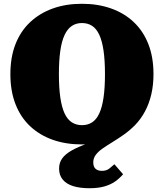

<svg xmlns="http://www.w3.org/2000/svg" viewBox="-20 -748 868 1017"><path d="M414 -85Q445 -85 468 -100Q491 -115 506 -147.5Q521 -180 528.5 -231.5Q536 -283 536 -355Q536 -428 528.5 -479.5Q521 -531 506 -563.5Q491 -596 468 -611Q445 -626 414 -626Q384 -626 361 -611Q338 -596 322.5 -563.5Q307 -531 299.5 -479.5Q292 -428 292 -355Q292 -283 299.5 -231.5Q307 -180 322 -147.5Q337 -115 360.5 -100Q384 -85 414 -85ZM695 -85Q665 -55 634 -33.5Q603 -12 574.5 5.5Q546 23 523.5 38.5Q501 54 487.5 72Q474 90 474 112Q474 135 486 146Q498 157 520 157Q544 157 559.5 144.5Q575 132 586 122L632 175Q613 197 589.5 213.5Q566 230 533 239.5Q500 249 453 249Q404 249 368 238Q332 227 312.5 203.5Q293 180 293 145Q293 114 309.5 91Q326 68 360.5 48.5Q395 29 450 10Q505 -9 581 -32L555 -2Q534 4 511 8.5Q488 13 464 15Q440 17 414 17Q329 17 259.5 -7.5Q190 -32 139.5 -79.5Q89 -127 62 -196.5Q35 -266 35 -355Q35 -445 62 -514Q89 -583 139.5 -630.5Q190 -678 259.5 -703Q329 -728 414 -728Q499 -728 569 -703Q639 -678 689 -630.5Q739 -583 766 -514Q793 -445 793 -355Q793 -298 781.5 -248.5Q770 -199 748 -158Q726 -117 695 -85Z"/></svg>

Font: Roboto Serif 20pt Black
Style: Regular
Weight: 900
Version: Version 1.008